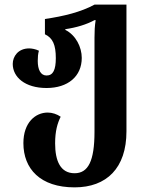

<svg xmlns="http://www.w3.org/2000/svg" viewBox="-20 -556 633 829"><path d="M302 253C440 253 526 170 526 11V-536H388C329 -504 256 -486 174 -474V-408C208 -392 221 -362 221 -305C221 -254 209 -230 181 -230C155 -230 143 -256 143 -293C143 -308 144 -324 148 -337C134 -344 117 -347 106 -347C58 -347 35 -312 35 -280C35 -223 88 -176 181 -176C273 -176 333 -226 333 -306C333 -352 308 -404 262 -427V-430C310 -437 353 -450 388 -469H393C389 -444 388 -420 388 -393V13C388 139 361 192 302 192C241 192 218 139 218 63C218 10 228 -24 242 -52C226 -63 206 -70 186 -70C133 -70 81 -27 81 62C81 173 154 253 302 253Z"/></svg>

Font: Noto Serif Georgian Condensed Bold
Style: Regular
Weight: 700
Width: 3
Designer: Monotype Design Team, Akaki Razmadze
Foundry: Google LLC
Version: Version 2.003